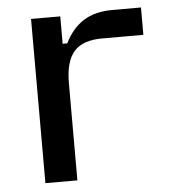

<svg xmlns="http://www.w3.org/2000/svg" viewBox="-44 -581 554 622"><g transform="rotate(-5 232.5 -270.0)"><path d="M79 -534H174V-445H189Q212 -492 249.5 -516Q287 -540 344 -540H437V-451H302Q240 -451 211.5 -419Q183 -387 183 -316V0H79Z"/></g></svg>

Font: Mozilla Text BETA Medium
Style: Regular
Weight: 500
Designer: Studio DRAMA
Foundry: Studio DRAMA
Version: Version 0.100